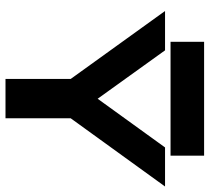

<svg xmlns="http://www.w3.org/2000/svg" viewBox="-52 -710 762 698"><g transform="rotate(90 329.0 -361.0)"><path d="M132 -722V-600H546V-722ZM516 -580 339 -335 163 -580H20L267 -237V0H410V-237L658 -580Z"/></g></svg>

Font: Charger
Style: Hemi
Weight: 900
Designer: Jasper
Foundry: Cannot Into Space Fonts
Version: Version 0.99